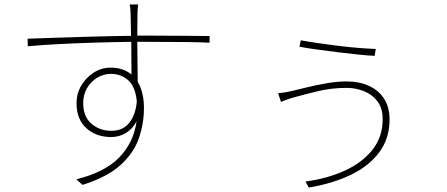

<svg xmlns="http://www.w3.org/2000/svg" viewBox="-20 -798 2010 863"><path d="M595 -343Q588 -410 555.5 -438Q523 -466 479 -466Q446 -466 417.5 -449Q389 -432 371.5 -402.5Q354 -373 354 -334Q354 -274 391 -242Q428 -210 480 -210Q533 -210 561.5 -246.5Q590 -283 595 -343ZM104 -624Q157 -626 234 -628.5Q311 -631 398 -633.5Q485 -636 569 -637L567 -738Q567 -748 565.5 -761.5Q564 -775 563 -778H601Q600 -774 599 -759.5Q598 -745 598 -738L597 -638H646Q753 -638 823 -637Q893 -636 922 -636V-606Q885 -608 821 -609Q757 -610 647 -610H597L599 -430Q627 -384 627 -312Q627 -242 604 -176Q581 -110 521.5 -56Q462 -2 351 33L323 8Q452 -24 516.5 -91Q581 -158 594 -253Q576 -218 545.5 -200Q515 -182 480 -182Q412 -182 368 -222Q324 -262 324 -334Q324 -377 345 -413Q366 -449 401 -471.5Q436 -494 477 -494Q534 -494 571 -463L570 -610Q494 -609 410.5 -606.5Q327 -604 248 -600Q169 -596 105 -590Z M1700 -262Q1700 -313 1675.5 -344Q1651 -375 1614 -389Q1577 -403 1539 -403Q1469 -403 1406 -387.5Q1343 -372 1300 -360Q1281 -355 1267 -349.5Q1253 -344 1243 -340L1230 -379Q1258 -381 1292 -389Q1321 -396 1362 -406Q1403 -416 1449.5 -424Q1496 -432 1539 -432Q1594 -432 1637.5 -412.5Q1681 -393 1706 -355Q1731 -317 1731 -261Q1731 -176 1685 -114Q1639 -52 1557.5 -12.5Q1476 27 1368 45L1353 18Q1450 5 1528.5 -30.5Q1607 -66 1653.5 -124Q1700 -182 1700 -262ZM1332 -617Q1363 -611 1407.5 -604.5Q1452 -598 1500.5 -592Q1549 -586 1593.5 -582.5Q1638 -579 1669 -578L1664 -547Q1637 -548 1593.5 -552.5Q1550 -557 1500.5 -563Q1451 -569 1404.5 -575.5Q1358 -582 1326 -588Z"/></svg>

Font: Source Han Sans SC ExtraLight
Style: Regular
Weight: 250
Designer: Ryoko NISHIZUKA 西塚涼子 (kana, bopomofo & ideographs); Paul D. Hunt (Latin, Greek & Cyrillic); Sandoll Communications 산돌커뮤니
Foundry: Adobe
Version: Version 2.004;hotconv 1.0.118;makeotfexe 2.5.65603